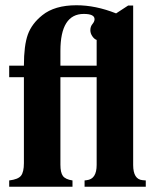

<svg xmlns="http://www.w3.org/2000/svg" viewBox="-20 -711 596 731"><path d="M535 0H302V-24L310 -25Q348 -29 348 -83V-417H210V-84Q210 -54 219.5 -41Q229 -28 256 -24V0H15V-24Q49 -28 60 -42Q71 -56 71 -90V-417H15V-461H71Q71 -538 86 -579.5Q101 -621 141 -653Q188 -691 271 -691Q344 -691 422 -660L468 -690H487V-83Q487 -28 523 -25L535 -24ZM348 -461V-559Q339 -562 331.5 -573Q324 -584 324 -596Q324 -610 332 -619.5Q340 -629 340 -638Q340 -658 299 -658Q210 -658 210 -517V-461Z"/></svg>

Font: STIX
Style: Bold
Weight: 700
Designer: MicroPress Inc., with final additions and corrections provided by Coen Hoffman, Elsevier (retired)
Version: Version 1.1.1